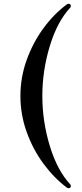

<svg xmlns="http://www.w3.org/2000/svg" viewBox="-20 -888 432 1016"><path d="M334 105Q266 54 210.5 -21Q155 -96 121.5 -188.5Q88 -281 88 -380Q88 -479 121.5 -571.5Q155 -664 210.5 -739.5Q266 -815 334 -865Q338 -868 343 -868Q348 -868 351.5 -865Q355 -862 355 -857Q355 -853 352 -848Q283 -774 243.5 -644Q204 -514 204 -380Q204 -246 243.5 -116Q283 14 352 88Q355 93 355 97Q355 102 351.5 105Q348 108 343 108Q339 108 334 105Z"/></svg>

Font: Shippori Mincho
Style: Bold
Weight: 700
Designer: FONTDASU
Foundry: FONTDASU / Google Inc. / but / Adobe
Version: Version 3.110; ttfautohint (v1.8.3)